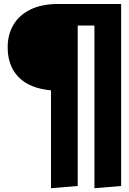

<svg xmlns="http://www.w3.org/2000/svg" viewBox="-20 -731 655 977"><path d="M596.4 -710.8V215.4L460.5 226.7V-601H375.4V215.4L239.5 226.7V-271.3Q129.7 -281.5 74.4 -338.7Q19 -395.9 19 -490.3Q19 -554.4 47.9 -604.1Q76.9 -653.8 134.4 -682.3Q191.8 -710.8 277.4 -710.8Z"/></svg>

Font: FiraCode Nerd Font
Style: Bold
Weight: 700
Designer: Carrois Corporate, Edenspiekermann AG, Nikita Prokopov
Foundry: Carrois Corporate, Edenspiekermann AG, Nikita Prokopov
Version: Version 6.002;Nerd Fonts 2.1.0